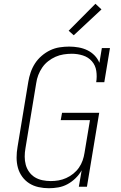

<svg xmlns="http://www.w3.org/2000/svg" viewBox="-20 -990 640 1018"><path d="M239 8Q211 8 184 2Q157 -4 135 -18Q113 -32 97.5 -53.5Q82 -75 75 -100.5Q68 -126 68 -154.5Q68 -183 73 -211L130 -556Q134 -581 142.5 -606Q151 -631 165.5 -653.5Q180 -676 201 -694Q222 -712 246 -723.5Q270 -735 296 -739Q322 -743 347 -743Q372 -743 397 -738.5Q422 -734 443.5 -723.5Q465 -713 481.5 -696Q498 -679 507 -657L520 -735H563L533 -554H490Q495 -584 490.5 -614Q486 -644 467 -665.5Q448 -687 419.5 -696Q391 -705 361 -705Q339 -705 317 -701.5Q295 -698 274.5 -689Q254 -680 235.5 -665.5Q217 -651 204 -632Q191 -613 183 -592Q175 -571 172 -549L115 -204Q111 -182 111 -159.5Q111 -137 116.5 -116.5Q122 -96 134.5 -78.5Q147 -61 165 -50Q183 -39 205 -34.5Q227 -30 249 -30Q249 -30 249 -30Q249 -30 249 -30Q270 -30 290.5 -33.5Q311 -37 331 -46Q351 -55 368.5 -69Q386 -83 398.5 -101Q411 -119 418 -139Q425 -159 428 -179L457 -353H302L309 -392H506L441 0H398L413 -87Q400 -64 380.5 -45Q361 -26 338 -13.5Q315 -1 289.5 3.5Q264 8 239 8ZM371 -803 344 -827 486 -970 518 -940Z"/></svg>

Font: Iosevka Curly Slab XLtExObl
Style: Regular
Weight: 200
Width: 7
Italic angle: -9°
Monospace: yes
Designer: Belleve Invis
Foundry: Belleve Invis
Version: Version 11.0.0; ttfautohint (v1.8.3)